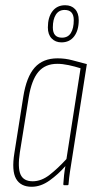

<svg xmlns="http://www.w3.org/2000/svg" viewBox="-20 -708 365 734"><path d="M101 6Q59 6 41.5 -24.5Q24 -55 35 -123L69 -338Q81 -414 112.5 -449.5Q144 -485 200 -485Q230 -485 257 -477.5Q284 -470 312 -463L257 -112Q251 -74 247.5 -51.5Q244 -29 242 -4Q242 0 238 0H225Q222 0 222 -4Q223 -21 225 -39Q227 -57 230 -73Q203 -42 169.5 -18Q136 6 101 6ZM105 -15Q138 -15 169.5 -39.5Q201 -64 234 -100L288 -447Q266 -454 242.5 -459Q219 -464 199 -464Q153 -464 127 -433.5Q101 -403 90 -337L56 -126Q47 -67 58.5 -41Q70 -15 105 -15ZM215 -546Q192 -546 177.5 -561Q163 -576 163 -603Q163 -642 180.5 -665Q198 -688 229 -688Q253 -688 267 -673Q281 -658 281 -631Q281 -592 263.5 -569Q246 -546 215 -546ZM217 -564Q240 -564 251 -582Q262 -600 262 -631Q262 -670 227 -670Q205 -670 193.5 -652Q182 -634 182 -603Q182 -564 217 -564Z"/></svg>

Font: Sofia Sans Extra Condensed Thin
Style: Italic
Weight: 250
Italic angle: -9°
Version: Version 4.100